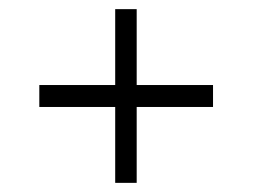

<svg xmlns="http://www.w3.org/2000/svg" viewBox="-20 -463 553 420"><path d="M232 -229H66V-277H232V-443H279V-277H446V-229H279V-63H232Z"/></svg>

Font: Saira SemiCondensed Light
Style: Regular
Weight: 300
Width: 4
Designer: Hector Gatti with collaboration of the Omnibus-Type team
Foundry: Omnibus-Type
Version: Version 0.072; ttfautohint (v1.8)